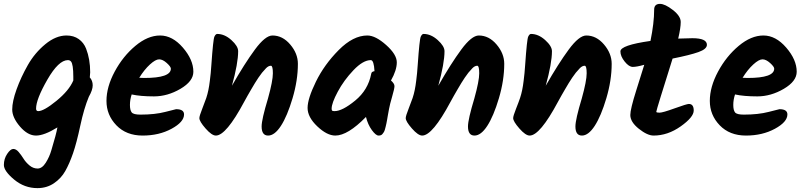

<svg xmlns="http://www.w3.org/2000/svg" viewBox="-43 -711 4143 990"><path d="M420 -312Q435 -295 435 -271Q435 -247 415 -212Q390 -152 371 -63Q352 26 333.5 79.5Q315 133 293.5 171Q272 209 235 234Q198 259 150 259Q83 259 30 215Q-23 171 -23 139.5Q-23 108 -6 82.5Q11 57 25.5 57Q40 57 53.5 73Q67 89 78.5 107.5Q90 126 109 142Q128 158 151 158Q174 158 193 128Q212 98 222 63Q247 -19 253 -54Q185 -12 142.5 -12Q100 -12 60 -58.5Q20 -105 20 -146.5Q20 -188 42.5 -250.5Q65 -313 100.5 -375.5Q136 -438 190.5 -483Q245 -528 300 -528Q337 -528 363 -509.5Q389 -491 401 -460Q422 -406 422 -338Q422 -328 420 -312ZM143 -151Q143 -138 154 -138Q183 -138 248 -191Q313 -244 335 -296V-315Q335 -380 323 -394Q317 -401 307 -401Q259 -401 201 -300Q143 -199 143 -151Z M636 -224Q627 -197 627 -170Q627 -143 636 -131.5Q645 -120 681 -120Q756 -120 809.5 -134Q863 -148 865 -148Q906 -148 906 -121Q906 -82 841.5 -47Q777 -12 692.5 -12Q608 -12 557 -65Q506 -118 506 -190.5Q506 -263 548.5 -342Q591 -421 655 -474.5Q719 -528 782.5 -528Q846 -528 900 -465.5Q954 -403 954 -341Q954 -292 887.5 -253Q821 -214 751 -214Q681 -214 636 -224ZM675 -310Q684 -309 701 -309Q838 -309 838 -357Q838 -367 817 -386Q796 -405 777.5 -405Q759 -405 730 -378.5Q701 -352 675 -310Z M1362 -528Q1414 -528 1453.5 -481.5Q1493 -435 1493 -382Q1493 -297 1465.5 -204.5Q1438 -112 1405.5 -62Q1373 -12 1339.5 -12Q1306 -12 1306 -59Q1306 -95 1339 -204Q1364 -294 1364 -333Q1364 -372 1354 -372Q1341 -372 1328.5 -359Q1316 -346 1308 -336Q1300 -326 1289.5 -310.5Q1279 -295 1271.5 -282.5Q1264 -270 1252.5 -250.5Q1241 -231 1234 -218.5Q1227 -206 1216 -186Q1123 -12 1070 -12Q1049 -12 1017 -48.5Q985 -85 985 -102Q985 -113 999.5 -149.5Q1014 -186 1020.5 -205.5Q1027 -225 1031.5 -247Q1036 -269 1039 -294.5Q1042 -320 1043.5 -334Q1045 -348 1047 -378Q1056 -508 1062.5 -522Q1069 -536 1077 -536Q1115 -536 1150 -504.5Q1185 -473 1185 -447Q1185 -385 1153 -269Q1218 -383 1271.5 -455.5Q1325 -528 1362 -528Z M1973 -296Q1991 -280 1991 -267Q1991 -254 1979 -213Q1967 -172 1963 -149.5Q1959 -127 1956.5 -114Q1954 -101 1953 -93.5Q1952 -86 1949.5 -75Q1947 -64 1945.5 -57.5Q1944 -51 1941.5 -42.5Q1939 -34 1936 -29.5Q1933 -25 1929 -20Q1923 -12 1909 -12Q1895 -12 1874.5 -40Q1854 -68 1844 -108Q1750 -12 1686 -12Q1643 -12 1593 -59.5Q1543 -107 1543 -154.5Q1543 -202 1586 -290Q1629 -378 1703.5 -453Q1778 -528 1851 -528Q1893 -528 1948 -479Q2003 -430 2003 -389.5Q2003 -349 1973 -296ZM1682 -138Q1722 -138 1788.5 -192.5Q1855 -247 1871 -330Q1872 -342 1888 -344Q1885 -401 1869 -401Q1829 -401 1779.5 -349Q1730 -297 1698.5 -238Q1667 -179 1667 -151Q1667 -143 1669.5 -140.5Q1672 -138 1682 -138Z M2426 -528Q2478 -528 2517.5 -481.5Q2557 -435 2557 -382Q2557 -297 2529.5 -204.5Q2502 -112 2469.5 -62Q2437 -12 2403.5 -12Q2370 -12 2370 -59Q2370 -95 2403 -204Q2428 -294 2428 -333Q2428 -372 2418 -372Q2405 -372 2392.5 -359Q2380 -346 2372 -336Q2364 -326 2353.5 -310.5Q2343 -295 2335.5 -282.5Q2328 -270 2316.5 -250.5Q2305 -231 2298 -218.5Q2291 -206 2280 -186Q2187 -12 2134 -12Q2113 -12 2081 -48.5Q2049 -85 2049 -102Q2049 -113 2063.5 -149.5Q2078 -186 2084.5 -205.5Q2091 -225 2095.5 -247Q2100 -269 2103 -294.5Q2106 -320 2107.5 -334Q2109 -348 2111 -378Q2120 -508 2126.5 -522Q2133 -536 2141 -536Q2179 -536 2214 -504.5Q2249 -473 2249 -447Q2249 -385 2217 -269Q2282 -383 2335.5 -455.5Q2389 -528 2426 -528Z M2980 -528Q3032 -528 3071.5 -481.5Q3111 -435 3111 -382Q3111 -297 3083.5 -204.5Q3056 -112 3023.5 -62Q2991 -12 2957.5 -12Q2924 -12 2924 -59Q2924 -95 2957 -204Q2982 -294 2982 -333Q2982 -372 2972 -372Q2959 -372 2946.5 -359Q2934 -346 2926 -336Q2918 -326 2907.5 -310.5Q2897 -295 2889.5 -282.5Q2882 -270 2870.5 -250.5Q2859 -231 2852 -218.5Q2845 -206 2834 -186Q2741 -12 2688 -12Q2667 -12 2635 -48.5Q2603 -85 2603 -102Q2603 -113 2617.5 -149.5Q2632 -186 2638.5 -205.5Q2645 -225 2649.5 -247Q2654 -269 2657 -294.5Q2660 -320 2661.5 -334Q2663 -348 2665 -378Q2674 -508 2680.5 -522Q2687 -536 2695 -536Q2733 -536 2768 -504.5Q2803 -473 2803 -447Q2803 -385 2771 -269Q2836 -383 2889.5 -455.5Q2943 -528 2980 -528Z M3509 -175Q3534 -175 3534 -141Q3534 -107 3467 -59.5Q3400 -12 3327 -12Q3295 -12 3251 -47Q3207 -82 3207 -118Q3207 -148 3237.5 -244.5Q3268 -341 3279 -377Q3240 -366 3220 -366Q3200 -366 3178 -393.5Q3156 -421 3156 -446Q3156 -478 3311 -500Q3330 -593 3330 -661Q3330 -691 3360 -691Q3386 -691 3426.5 -659.5Q3467 -628 3467 -597.5Q3467 -567 3454 -512Q3502 -514 3527 -514Q3602 -514 3602 -480Q3602 -458 3558.5 -442.5Q3515 -427 3425 -409Q3417 -382 3401.5 -333.5Q3386 -285 3363.5 -212Q3341 -139 3341 -134.5Q3341 -130 3357.5 -130Q3374 -130 3436 -152.5Q3498 -175 3509 -175Z M3747 -224Q3738 -197 3738 -170Q3738 -143 3747 -131.5Q3756 -120 3792 -120Q3867 -120 3920.5 -134Q3974 -148 3976 -148Q4017 -148 4017 -121Q4017 -82 3952.5 -47Q3888 -12 3803.5 -12Q3719 -12 3668 -65Q3617 -118 3617 -190.5Q3617 -263 3659.5 -342Q3702 -421 3766 -474.5Q3830 -528 3893.5 -528Q3957 -528 4011 -465.5Q4065 -403 4065 -341Q4065 -292 3998.5 -253Q3932 -214 3862 -214Q3792 -214 3747 -224ZM3786 -310Q3795 -309 3812 -309Q3949 -309 3949 -357Q3949 -367 3928 -386Q3907 -405 3888.5 -405Q3870 -405 3841 -378.5Q3812 -352 3786 -310Z"/></svg>

Font: Kalam
Style: Bold
Weight: 700
Version: Version 2.001;PS 1.0;hotconv 1.0.79;makeotf.lib2.5.61930; tt